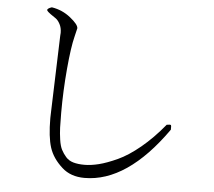

<svg xmlns="http://www.w3.org/2000/svg" viewBox="-55 -824 1030 926"><g transform="rotate(5 460.0 -361.0)"><path d="M212 -645Q212 -669 202.5 -687Q193 -705 181.5 -713Q170 -721 156 -730.5Q142 -740 137 -749Q139 -758 159 -764Q210 -756 250 -724Q290 -692 290 -674L280 -632Q267 -581 257.5 -474.5Q248 -368 248 -262Q248 -218 249 -190Q250 -162 254.5 -131.5Q259 -101 268 -83.5Q277 -66 291 -50Q305 -34 327.5 -27.5Q350 -21 381 -21Q413 -21 451 -30.5Q489 -40 539.5 -63Q590 -86 647.5 -133.5Q705 -181 760 -248Q777 -251 780 -248.5Q783 -246 782 -226Q593 42 387 42Q320 42 278 4Q231 -38 214.5 -89Q198 -140 198 -231Q198 -248 199 -266L211 -631Q212 -638 212 -645Z"/></g></svg>

Font: cwTeXMing
Style: Medium
Weight: 500
Version: Version 1.17